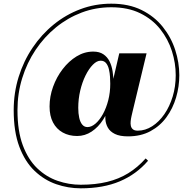

<svg xmlns="http://www.w3.org/2000/svg" viewBox="-20 -810 1050 1044"><path d="M419 214Q350.5 214 285.5 191.5Q220.5 169 168.2 119.2Q116 69.5 85.2 -12Q54.5 -93.5 54.5 -211Q54.5 -305 81.2 -391.2Q108 -477.5 156.8 -550Q205.5 -622.5 271.8 -676.5Q338 -730.5 417.5 -760.2Q497 -790 585 -790Q680 -790 749.8 -755.5Q819.5 -721 865 -664Q910.5 -607 932.8 -538.2Q955 -469.5 955 -401Q955 -339.5 937.5 -280Q920 -220.5 885.2 -172.8Q850.5 -125 798.2 -96.8Q746 -68.5 676 -68.5Q631.5 -68.5 605 -81.5Q578.5 -94.5 566.5 -115.8Q554.5 -137 553 -162Q551.5 -187 556.5 -210L628.5 -520H777L701 -204Q698.5 -193 695.2 -179Q692 -165 690.5 -151.2Q689 -137.5 691.5 -125.8Q694 -114 702.8 -106.8Q711.5 -99.5 729 -99.5Q770 -99.5 807.5 -123.5Q845 -147.5 873.8 -189.2Q902.5 -231 919 -285.2Q935.5 -339.5 935.5 -401Q935.5 -467 914.8 -532.2Q894 -597.5 851.2 -651.5Q808.5 -705.5 742.2 -738Q676 -770.5 584.5 -770.5Q500.5 -770.5 424.2 -741.8Q348 -713 284.2 -661Q220.5 -609 173.5 -538.8Q126.5 -468.5 100.8 -385.2Q75 -302 75 -211Q75 -97.5 104 -20Q133 57.5 182.2 104.8Q231.5 152 293 173.2Q354.5 194.5 419 194.5Q499 194.5 562.5 179Q626 163.5 677.2 132Q728.5 100.5 772 51.5L785 64Q722 137.5 631.8 175.8Q541.5 214 419 214ZM399.5 -70.5Q355 -70.5 321 -89.5Q287 -108.5 268.2 -144.2Q249.5 -180 249.5 -231Q249.5 -285 268.5 -338Q287.5 -391 320.8 -434.2Q354 -477.5 396.5 -503.5Q439 -529.5 487 -529.5Q520.5 -529.5 542 -515Q563.5 -500.5 575.5 -476.5Q587.5 -452.5 592.2 -422.5Q597 -392.5 597 -362Q597 -305.5 582.2 -253.2Q567.5 -201 541 -159.8Q514.5 -118.5 478.2 -94.5Q442 -70.5 399.5 -70.5ZM455.5 -119Q477.5 -119 499.5 -138Q521.5 -157 539.8 -190Q558 -223 568.8 -265.5Q579.5 -308 579.5 -354.5Q579.5 -370.5 578.2 -391.8Q577 -413 572.2 -433.2Q567.5 -453.5 556.8 -466.8Q546 -480 527 -480Q506.5 -480 485 -458.2Q463.5 -436.5 445.2 -399.8Q427 -363 416.2 -317.2Q405.5 -271.5 405.5 -223.5Q405.5 -193 410.8 -169.5Q416 -146 427.2 -132.5Q438.5 -119 455.5 -119Z"/></svg>

Font: Bodoni Moda
Style: Bold Italic
Weight: 700
Italic angle: -13°
Version: Version 2.004